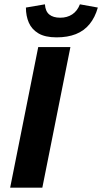

<svg xmlns="http://www.w3.org/2000/svg" viewBox="-20 -869 473 889"><path d="M27 0 157 -651H306L176 0ZM242 -696Q189 -696 158 -714.5Q127 -733 113.5 -764Q100 -795 100 -834L188 -849Q190 -817 208 -802Q226 -787 259 -787Q291 -787 314.5 -802.5Q338 -818 350 -849L433 -834Q420 -788 394.5 -757Q369 -726 331 -711Q293 -696 242 -696Z"/></svg>

Font: Source Sans 3 ExtraBold
Style: Italic
Weight: 800
Italic angle: -11°
Version: Version 3.052;hotconv 1.1.0;makeotfexe 2.6.0